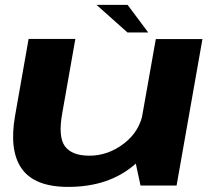

<svg xmlns="http://www.w3.org/2000/svg" viewBox="-20 -746 870 772"><path d="M545 0H690L794 -589H606.5L521.5 -109.5ZM283 -589.5H95L40.5 -280Q16 -139.5 68 -67Q120 5.5 254 5.5Q417.5 5.5 521.5 -84.2Q625.5 -174 638.5 -249L556 -297.5Q542.5 -218 478.5 -169Q414.5 -120 339.5 -120Q269 -120 241 -158Q213 -196 230.5 -292ZM492.5 -615.5H576L493 -726.5H368Z"/></svg>

Font: Anybody Expanded
Style: Bold Italic
Weight: 700
Width: 7
Italic angle: -10°
Version: Version 1.113;gftools[0.9.25]